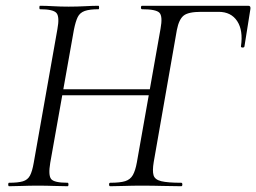

<svg xmlns="http://www.w3.org/2000/svg" viewBox="-20 -645 888 665"><path d="M361.8 0Q357.8 0 357.8 -6Q357.8 -12 361.8 -12Q396 -12 413.7 -17.6Q431.4 -23.2 440.2 -38.8Q449 -54.4 454 -82.4L536 -545.4Q544 -588.6 532.2 -600.8Q520.4 -613 472.2 -613Q468.2 -613 468.2 -619Q468.2 -625 472.2 -625H840.2Q848.6 -625 847.4 -614.6L826.6 -484Q825.6 -480 819.7 -480.4Q813.8 -480.8 814.6 -484.8Q822.6 -539.8 801.5 -571.9Q780.4 -604 737 -604H676.4Q632.4 -604 616.1 -591Q599.8 -578 592.6 -541.4L512.4 -83.6Q507.4 -53.6 511.8 -38.2Q516.2 -22.8 538.6 -17.4Q561 -12 607.6 -12Q611.6 -12 611.6 -6Q611.6 0 607.6 0Q577.4 0 543.8 -1Q510.2 -2 468.8 -2Q438.2 -2 410.3 -1Q382.4 0 361.8 0ZM11.4 0Q8.4 0 8.4 -6Q8.4 -12 11.4 -12Q42.4 -12 59.2 -17Q76 -22 83.9 -37Q91.8 -52 96.8 -81L178.8 -544Q186.8 -586.8 175.6 -599.9Q164.4 -613 118.4 -613Q116.4 -613 116.4 -619Q116.4 -625 118.4 -625Q139 -625 164.1 -623.5Q189.2 -622 217.8 -622Q247.4 -622 274.5 -623.5Q301.6 -625 321.2 -625Q323.2 -625 323.2 -619Q323.2 -613 321.2 -613Q290.2 -613 273.4 -607Q256.6 -601 249.2 -585.9Q241.8 -570.8 236 -542L154 -81Q146.8 -38 157.1 -25Q167.4 -12 214.2 -12Q217.2 -12 217.2 -6Q217.2 0 214.2 0Q193.8 0 167.2 -1Q140.6 -2 110.8 -2Q82.2 -2 56.6 -1Q31 0 11.4 0ZM161.6 -315 165.4 -335.8H525.6L523.6 -315Z"/></svg>

Font: Cormorant Light
Style: Italic
Weight: 300
Italic angle: -10°
Designer: Christian Thalmann (Catharsis Fonts)
Foundry: Catharsis Fonts
Version: Version 4.000